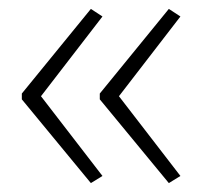

<svg xmlns="http://www.w3.org/2000/svg" viewBox="-20 -492 453 431"><path d="M29 -282V-269L184 -81L210 -97L72 -276L210 -455L184 -472ZM204 -282V-269L359 -81L385 -97L247 -276L385 -455L359 -472Z"/></svg>

Font: Noto Sans Myanmar ExtraLight
Style: Regular
Weight: 200
Designer: Monotype Design Team
Foundry: Monotype Imaging Inc.
Version: Version 2.107